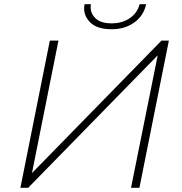

<svg xmlns="http://www.w3.org/2000/svg" viewBox="-20 -893 865 913"><path d="M217 -700H258L132 -70L748 -700H783L643 0H603L730 -630L114 0H77ZM511 -754Q444 -754 412 -783.8Q380 -813.5 380 -852.5Q380 -862.5 382 -873H412Q411 -865.5 411 -858.5Q411 -827.5 435.5 -804.8Q460 -782 511 -782Q561 -782 597 -806.5Q633 -831 644 -873H675Q663 -818 618.5 -786Q574 -754 511 -754Z"/></svg>

Font: Argentum Sans ExtraLight
Style: Italic
Weight: 200
Italic angle: -11°
Designer: Julieta Ulanovsky (font), Cristiano Sobral (main changes and remaster)
Foundry: Julieta Ulanovsky (font), Cristiano Sobral (main changes and remaster)
Version: Version 2.007;June 15, 2022;FontCreator 14.0.0.2814 64-bit; 